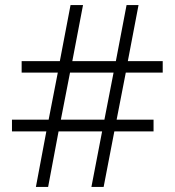

<svg xmlns="http://www.w3.org/2000/svg" viewBox="-20 -734 686 754"><path d="M474 -449 438 -264H583V-218H429L387 0H339L381 -218H210L169 0H121L162 -218H27V-264H171L207 -449H65V-494H215L257 -714H306L264 -494H435L477 -714H524L482 -494H619V-449ZM219 -264H390L426 -449H255Z"/></svg>

Font: Noto Sans Hebrew Light
Style: Regular
Weight: 300
Designer: Monotype Design Team
Foundry: Monotype Imaging Inc.
Version: Version 2.003